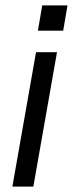

<svg xmlns="http://www.w3.org/2000/svg" viewBox="-20 -694 295 714"><path d="M26 0H104L192 -500H114ZM121 -580H215L231 -674H137Z"/></svg>

Font: Uncut Sans
Style: Italic
Weight: 400
Italic angle: -10°
Designer: Kasper Nordkvist
Foundry: Uncut Type
Version: Version 1.111;FEAKit 1.0